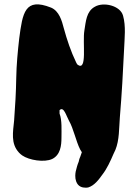

<svg xmlns="http://www.w3.org/2000/svg" viewBox="-20 -742 641 883"><path d="M545.9 -669.9C533.2 -716.8 455.1 -734.4 416 -710.9C377 -689.5 375 -643.6 368.2 -602.5C358.4 -546.9 382.8 -412.1 336.9 -444.3C334 -447.3 332 -451.2 330.1 -455.1C305.7 -505.9 288.1 -558.6 273.4 -612.3C264.6 -646.5 252 -691.4 214.8 -707C93.8 -754.9 84 -682.6 68.4 -565.4C61.5 -504.9 55.7 -444.3 54.7 -382.8C53.7 -317.4 49.8 -252.9 44.9 -187.5C40 -135.7 28.3 -82 67.4 -40C71.3 -36.1 76.2 -31.2 82 -27.3C114.3 -4.9 183.6 5.9 219.7 -10.7C257.8 -29.3 262.7 -72.3 262.7 -109.4C262.7 -142.6 265.6 -189.5 253.9 -219.7V-235.4C273.4 -254.9 285.2 -208 296.9 -187.5C318.4 -150.4 329.1 -92.8 348.6 -54.7C350.6 -50.8 353.5 -45.9 356.4 -42C354.5 -35.2 351.6 -28.3 349.6 -22.5C345.7 -14.6 343.8 -7.8 341.8 2C335.9 15.6 332 31.2 328.1 46.9C327.1 52.7 326.2 59.6 326.2 66.4C326.2 75.2 327.1 83 330.1 91.8C338.9 117.2 359.4 121.1 373 121.1C377 121.1 380.9 121.1 385.7 120.1C414.1 111.3 433.6 85 451.2 60.5C471.7 34.2 488.3 -2 502 -34.2L510.7 -52.7C529.3 -97.7 527.3 -153.3 531.2 -202.1C540 -306.6 545.9 -412.1 550.8 -517.6C552.7 -566.4 559.6 -621.1 545.9 -669.9Z"/></svg>

Font: Day Care
Style: Regular
Weight: 400
Designer: Noponies
Version: Version 1.000;PS 001.000;hotconv 1.0.88;makeotf.lib2.5.64775